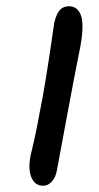

<svg xmlns="http://www.w3.org/2000/svg" viewBox="-20 -655 318 619"><path d="M119.1 -56.2Q92.3 -56.2 81.1 -83.3Q69.8 -110.4 79.1 -155.8Q95.7 -223.6 106.9 -287.1Q117.2 -336.4 127.7 -401.4Q138.2 -466.3 145.8 -519.3Q153.3 -572.3 154.8 -581.1Q161.6 -609.9 172.6 -622.3Q183.6 -634.8 202.1 -634.8Q231.4 -634.8 241.5 -603.8Q251.5 -572.8 238.8 -503.9Q219.2 -407.2 193.1 -265.1Q167 -123 163.1 -104Q158.7 -82 146.7 -69.1Q134.8 -56.2 119.1 -56.2Z"/></svg>

Font: Shantell Sans Irregular
Style: Italic
Weight: 400
Italic angle: -11.31°
Designer: Stephen Nixon, Anya Danilova, Shantell Martin
Foundry: Arrow Type
Version: Version 1.006;[9816181b4]